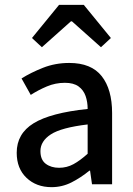

<svg xmlns="http://www.w3.org/2000/svg" viewBox="-20 -761 551 793"><path d="M193 12Q130 12 89.5 -26.5Q49 -65 49 -130Q49 -209 119 -252Q189 -295 342 -311Q342 -340 333.5 -364.5Q325 -389 304.5 -404Q284 -419 248 -419Q209 -419 173.5 -404Q138 -389 107 -369L69 -437Q107 -461 157.5 -481Q208 -501 266 -501Q357 -501 400 -446.5Q443 -392 443 -294V0H360L352 -56H349Q315 -28 276 -8Q237 12 193 12ZM224 -68Q256 -68 283.5 -83Q311 -98 342 -126V-247Q233 -234 190 -206Q147 -178 147 -137Q147 -101 169 -84.5Q191 -68 224 -68ZM153 -566 112 -604 224 -741H326L438 -604L397 -566L277 -673H273Z"/></svg>

Font: Assistant SemiBold
Style: Regular
Weight: 600
Designer: Hebrew By Ben Nathan, Latin by Paul Hunt
Version: Version 3.000